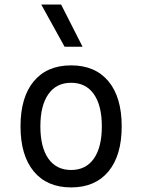

<svg xmlns="http://www.w3.org/2000/svg" viewBox="-20 -815 626 845"><path d="M293 9.8Q187 9.8 128.7 -60.5Q70.3 -130.9 70.3 -258.8Q70.3 -387.2 128.7 -457.3Q187 -527.3 293 -527.3Q398.9 -527.3 457.3 -457.3Q515.6 -387.2 515.6 -258.8Q515.6 -130.9 457.3 -60.5Q398.9 9.8 293 9.8ZM293 -66.9Q357.9 -66.9 393.1 -116.9Q428.2 -167 428.2 -258.8Q428.2 -350.6 393.1 -400.6Q357.9 -450.7 293 -450.7Q228 -450.7 192.9 -400.6Q157.7 -350.6 157.7 -258.8Q157.7 -167 192.9 -116.9Q228 -66.9 293 -66.9ZM264.2 -609.4 161.6 -794.9H249L343.3 -609.4Z"/></svg>

Font: Cascadia Mono NF SemiLight
Style: Regular
Weight: 350
Monospace: yes
Designer: Aaron Bell
Foundry: Saja Typeworks
Version: Version 2404.023; ttfautohint (v1.8.4)